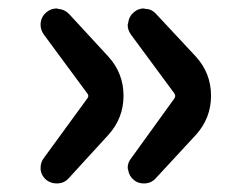

<svg xmlns="http://www.w3.org/2000/svg" viewBox="-20 -511 568 450"><path d="M140.6 -92.8Q130.9 -82 116.2 -81.1Q114.3 -81.1 112.3 -81.1Q99.6 -81.1 88.9 -88.9Q77.1 -98.6 75.2 -113.3Q75.2 -116.2 75.2 -118.2Q75.2 -129.9 82 -139.6L184.6 -280.3Q189.5 -286.1 184.6 -292L83 -429.7Q75.2 -440.4 75.2 -452.1Q75.2 -455.1 75.2 -457Q77.1 -472.7 88.9 -482.4Q99.6 -491.2 113.3 -491.2Q114.3 -491.2 116.2 -490.2Q130.9 -489.3 141.6 -478.5L234.4 -377.9Q269.5 -338.9 269.5 -286.6Q269.5 -234.4 234.4 -195.3ZM344.7 -92.8Q335 -82 320.3 -81.1Q318.4 -81.1 316.4 -81.1Q303.7 -81.1 293.9 -88.9Q282.2 -98.6 280.3 -113.3Q279.3 -115.2 279.3 -118.2Q279.3 -129.9 287.1 -139.6L388.7 -280.3Q392.6 -286.1 388.7 -292L287.1 -429.7Q279.3 -440.4 279.3 -452.1Q279.3 -455.1 280.3 -457Q282.2 -472.7 293.9 -482.4Q303.7 -491.2 317.4 -491.2Q318.4 -491.2 320.3 -490.2Q335 -490.2 345.7 -478.5L439.5 -377.9Q474.6 -338.9 474.6 -286.6Q474.6 -234.4 439.5 -195.3Z"/></svg>

Font: Gen Jyuu Gothic P Bold
Style: Bold
Weight: 700
Designer: [Source Han Sans]
Ryoko NISHIZUKA  (kana & ideographs); Paul D. Hunt (Latin, Greek & Cyrillic); Wenlong ZHANG  (bopomofo
Version: Version 1.002.20150607